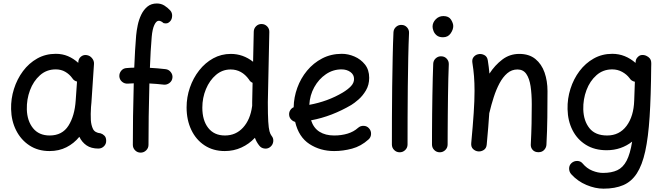

<svg xmlns="http://www.w3.org/2000/svg" viewBox="-20 -852 3936 1132"><path d="M560.1 23.9Q517.6 23.9 490.2 5.1Q462.9 -13.7 447.8 -45.4Q416 -6.3 371.8 16.1Q327.6 38.6 272 38.6Q204.1 38.6 153.8 5.6Q103.5 -27.3 75.2 -83.3Q46.9 -139.2 45.4 -208.5Q43.9 -269.5 62.3 -327.6Q80.6 -385.7 115.5 -432.6Q150.4 -479.5 199.5 -507.1Q248.5 -534.7 309.1 -534.7Q348.1 -534.7 380.9 -520.8Q413.6 -506.8 441.4 -481.4L441.9 -487.8Q442.9 -506.3 457.3 -518.1Q471.7 -529.8 490.2 -527.3Q509.3 -524.9 522.2 -509.5Q535.2 -494.1 534.2 -475.6L519 -247.1Q518.1 -233.9 516.6 -221.2Q515.1 -201.7 514.9 -180.2Q514.6 -158.7 515.6 -143.6Q517.6 -113.8 528.3 -91.6Q539.1 -69.3 573.2 -65.9Q585 -62.5 595.5 -52.2Q606 -42 606 -22Q606.4 -2.9 592.8 10.5Q579.1 23.9 560.1 23.9ZM272.9 -53.2Q347.2 -53.2 383.8 -111.3Q420.4 -169.4 426.3 -259.8L434.1 -371.1Q415 -376 405.8 -391.6Q389.2 -414.6 364.7 -428.7Q340.3 -442.9 308.6 -442.9Q254.4 -442.9 215.6 -408.2Q176.8 -373.5 156.7 -319.6Q136.7 -265.6 138.2 -207Q140.1 -139.2 174.8 -96.2Q209.5 -53.2 272.9 -53.2Z M683.6 -401.4Q682.6 -420.4 694.8 -435.1Q707 -449.7 726.1 -450.7Q738.3 -451.7 749.5 -452.4Q760.7 -453.1 771.5 -453.1Q773.4 -505.9 776.4 -554.4Q779.3 -603 782.7 -643.1Q785.2 -670.9 792 -703.6Q798.8 -736.3 812.7 -765.4Q826.7 -794.4 849.1 -813Q871.6 -831.5 904.8 -831.5Q929.7 -831.5 949.5 -819.1Q969.2 -806.6 984.4 -789.6Q995.6 -776.4 994.9 -758.1Q994.1 -739.7 984.9 -728.5Q974.1 -716.3 964.1 -714.6Q954.1 -712.9 944.3 -715.8Q928.7 -729.5 916 -729.5Q901.4 -729.5 889.9 -704.6Q878.4 -679.7 874.5 -635.3Q871.1 -597.2 868.4 -550.3Q865.7 -503.4 863.8 -452.1Q886.7 -451.2 909.7 -449Q932.6 -446.8 956.1 -444.3Q974.6 -442.4 986.8 -427Q999 -411.6 996.6 -393.1Q994.6 -374.5 979.2 -362.8Q963.9 -351.1 945.3 -353Q902.3 -357.9 860.8 -359.9Q857.9 -262.2 856.7 -166Q855.5 -69.8 855.5 2Q855.5 21 841.8 34.4Q828.1 47.9 809.1 47.9Q790 47.9 776.6 34.4Q763.2 21 763.2 2Q763.2 -70.3 764.4 -166.3Q765.6 -262.2 768.6 -360.8Q749 -360.4 732.9 -358.9Q713.9 -357.9 699.5 -370.1Q685.1 -382.3 683.6 -401.4Z M1340.8 -534.2Q1413.1 -534.2 1472.2 -487.8L1476.1 -665.5Q1476.6 -684.6 1490.2 -697.8Q1503.9 -710.9 1522.9 -710.4Q1542 -710 1555.2 -696.3Q1568.4 -682.6 1567.9 -663.6L1559.1 -249Q1559.1 -174.8 1561.5 -135.5Q1564 -96.2 1568.8 -78.4Q1573.7 -60.5 1581.1 -51.3Q1593.3 -37.1 1591.1 -17.8Q1588.9 1.5 1574.2 13.7Q1560.1 25.9 1540.5 23.9Q1521 22 1509.3 7.3Q1492.2 -13.7 1482.9 -39.6Q1448.7 -2.9 1403.3 17.8Q1357.9 38.6 1305.2 38.6Q1237.3 38.6 1186.5 5.4Q1135.7 -27.8 1107.9 -86.2Q1080.1 -144.5 1080.1 -218.8Q1080.1 -279.3 1099.6 -335.7Q1119.1 -392.1 1154.3 -437Q1189.5 -481.9 1237.1 -508.1Q1284.7 -534.2 1340.8 -534.2ZM1172.9 -217.3Q1172.9 -142.1 1207.8 -97.7Q1242.7 -53.2 1306.2 -53.2Q1370.6 -53.2 1413.1 -99.9Q1455.6 -146.5 1466.3 -225.1Q1466.3 -226.6 1466.8 -228Q1466.8 -237.8 1466.8 -250L1469.2 -363.8Q1455.1 -369.6 1447.8 -383.3Q1405.3 -442.4 1339.8 -442.4Q1291 -442.4 1253.4 -410.4Q1215.8 -378.4 1194.3 -326.9Q1172.9 -275.4 1172.9 -217.3Z M2152.8 -29.8Q2108.4 10.3 2055.4 24.4Q2002.4 38.6 1950.2 38.6Q1868.2 38.6 1804.7 -2.7Q1741.2 -43.9 1720.2 -133.3Q1706.1 -137.2 1695.8 -148.4Q1685.5 -159.7 1684.6 -175.3Q1683.6 -189.9 1691.2 -202.1Q1698.7 -214.4 1711.4 -219.7Q1712.4 -277.8 1732.7 -334Q1752.9 -390.1 1790.3 -435.3Q1827.6 -480.5 1879.6 -507.6Q1931.6 -534.7 1995.6 -534.7Q2032.7 -534.7 2069.8 -518.8Q2106.9 -502.9 2131.8 -471.7Q2156.7 -440.4 2156.7 -393.1Q2156.7 -351.6 2137.7 -319.3Q2118.7 -287.1 2093.8 -265.4Q2068.8 -243.7 2050.8 -232.9Q1995.1 -200.2 1935.8 -177.2Q1876.5 -154.3 1814 -142.6Q1829.1 -96.7 1864 -75Q1898.9 -53.2 1950.2 -53.2Q1993.2 -53.2 2029.3 -64.2Q2065.4 -75.2 2090.8 -98.1Q2105 -110.8 2124.3 -110.1Q2143.6 -109.4 2155.8 -95.2Q2168.5 -81.1 2167.7 -61.8Q2167 -42.5 2152.8 -29.8ZM1993.2 -442.9Q1943.4 -442.9 1901.4 -414.3Q1859.4 -385.7 1833 -338.1Q1806.6 -290.5 1803.7 -233.9Q1912.6 -253.9 2000.5 -306.2Q2031.2 -324.7 2049.3 -344Q2067.4 -363.3 2067.4 -386.2Q2067.4 -412.1 2045.9 -427.5Q2024.4 -442.9 1993.2 -442.9Z M2348.1 -705.1Q2367.2 -704.6 2379.9 -690.4Q2392.6 -676.3 2391.6 -657.2Q2388.7 -595.2 2387 -512.5Q2385.3 -429.7 2384.3 -338.6Q2383.3 -247.6 2383.1 -159.9Q2382.8 -72.3 2382.8 0Q2382.8 19 2369.1 32.5Q2355.5 45.9 2336.4 45.9Q2317.4 45.9 2304 32.5Q2290.5 19 2290.5 0Q2290.5 -72.3 2290.8 -160.2Q2291 -248 2292.2 -339.4Q2293.5 -430.7 2295.2 -514.4Q2296.9 -598.1 2299.8 -661.6Q2300.8 -680.7 2314.9 -693.4Q2329.1 -706.1 2348.1 -705.1Z M2530.3 -694.8Q2530.3 -718.8 2548.8 -738Q2567.4 -757.3 2594.2 -757.3Q2626 -757.3 2639.2 -736.1Q2652.3 -714.8 2652.3 -698.2Q2652.3 -677.2 2636.7 -654.8Q2621.1 -632.3 2591.8 -632.3Q2568.4 -632.3 2554.9 -643.3Q2541.5 -654.3 2535.9 -669.2Q2530.3 -684.1 2530.3 -694.8ZM2582.5 -520Q2601.6 -519.5 2614.3 -505.4Q2627 -491.2 2626 -472.2Q2624.5 -438.5 2623.3 -390.1Q2622.1 -341.8 2621.3 -286.9Q2620.6 -231.9 2620.1 -177.7Q2619.6 -123.5 2619.4 -77.1Q2619.1 -30.8 2619.1 0Q2619.1 19 2605.5 32.5Q2591.8 45.9 2572.8 45.9Q2553.7 45.9 2540.3 32.5Q2526.9 19 2526.9 0Q2526.9 -30.8 2527.1 -77.4Q2527.3 -124 2527.8 -178.5Q2528.3 -232.9 2529.3 -288.1Q2530.3 -343.3 2531.5 -392.3Q2532.7 -441.4 2534.2 -476.6Q2535.2 -495.6 2549.3 -508.3Q2563.5 -521 2582.5 -520Z M2758.3 -8.3Q2768.1 -112.8 2772.9 -186.3Q2777.8 -259.8 2777.8 -315.9Q2777.8 -363.3 2774.7 -402.6Q2771.5 -441.9 2765.1 -481.9Q2761.7 -502.9 2772.5 -515.9Q2783.2 -528.8 2798.8 -532.2Q2816.9 -536.6 2834.7 -527.8Q2852.5 -519 2856 -496.1Q2862.3 -456.5 2865.7 -418Q2897.9 -467.8 2941.7 -501Q2985.4 -534.2 3041.5 -534.2Q3099.6 -534.2 3136.5 -504.2Q3173.3 -474.1 3190.7 -424.3Q3208 -374.5 3208 -314.9Q3208 -238.3 3207 -159.9Q3206.1 -81.5 3201.7 0.5Q3201.2 17.6 3188.7 31.5Q3176.3 45.4 3154.8 45.4Q3132.3 45.4 3120.4 31.7Q3108.4 18.1 3109.4 0Q3112.8 -65.4 3114 -122.8Q3115.2 -180.2 3115.2 -236.3Q3115.2 -297.4 3108.2 -343.8Q3101.1 -390.1 3082.8 -416.3Q3064.5 -442.4 3030.8 -442.4Q2997.1 -442.4 2970.9 -420.2Q2944.8 -397.9 2925 -360.8Q2905.3 -323.7 2890.9 -278.8Q2876.5 -233.9 2865.7 -188.5Q2865.2 -187 2864.7 -185.5Q2862.3 -146 2858.4 -99.9Q2854.5 -53.7 2849.6 0.5Q2847.7 22.5 2831.8 32.5Q2815.9 42.5 2798.3 40.5Q2781.7 38.6 2769 26.4Q2756.3 14.2 2758.3 -8.3Z M3768.1 -527.8H3770Q3772.9 -527.8 3775.9 -527.3Q3782.7 -526.4 3789.6 -523.4Q3817.4 -511.2 3819.3 -485.4Q3820.3 -480.5 3819.8 -475.6L3819.3 -456.5Q3817.9 -287.1 3810.1 -164.6Q3802.2 -42 3784.2 40Q3766.1 122.1 3734.6 170.4Q3703.1 218.8 3654.8 239.5Q3606.4 260.3 3538.1 260.3Q3489.3 260.3 3437.5 238.5Q3385.7 216.8 3348.1 175.3Q3335.4 161.1 3335.4 141.8Q3335.4 122.6 3349.1 109.9Q3363.3 96.7 3383.1 96.9Q3402.8 97.2 3414.6 111.3Q3439.5 141.1 3472.2 154.3Q3504.9 167.5 3535.2 167.5Q3585.4 167.5 3619.4 151.6Q3653.3 135.7 3674.3 95.7Q3695.3 55.7 3707 -17.1Q3676.3 7.3 3638.4 20.5Q3600.6 33.7 3556.6 33.7Q3485.8 33.7 3434.6 2Q3383.3 -29.8 3355.5 -84.5Q3327.6 -139.2 3326.2 -208.5Q3324.7 -270 3343.3 -328.4Q3361.8 -386.7 3396.7 -433.1Q3431.6 -479.5 3480.7 -507.1Q3529.8 -534.7 3589.8 -534.7Q3628.9 -534.7 3663.3 -520.8Q3697.8 -506.8 3727.1 -481L3727.5 -487.8Q3728.5 -504.9 3740.7 -516.1Q3752 -528.3 3768.1 -527.8ZM3559.6 -53.2Q3631.8 -53.2 3674.1 -109.9Q3716.3 -166.5 3719.2 -259.8L3723.1 -370.1Q3702.1 -374 3691.4 -391.6Q3674.8 -413.6 3648.2 -428.2Q3621.6 -442.9 3589.4 -442.9Q3535.6 -442.9 3496.8 -408.7Q3458 -374.5 3437.7 -320.6Q3417.5 -266.6 3418.9 -207Q3420.9 -139.2 3455.3 -96.2Q3489.7 -53.2 3559.6 -53.2Z"/></svg>

Font: Mikhak Medium
Style: Regular
Weight: 500
Designer: Amin Abedi
Version: Version 3.3